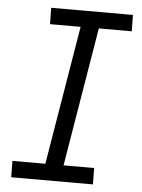

<svg xmlns="http://www.w3.org/2000/svg" viewBox="-53 -777 605 819"><g transform="rotate(5 250.0 -367.5)"><path d="M26 0 25 -70H166L265 -665H134L133 -735H483L484 -665H343L244 -70H375L376 0Z"/></g></svg>

Font: Iosevka Curly
Style: Italic
Weight: 400
Italic angle: -9°
Monospace: yes
Designer: Belleve Invis
Foundry: Belleve Invis
Version: Version 22.1.2; ttfautohint (v1.8.4)